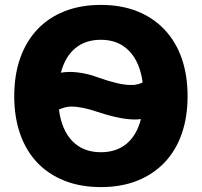

<svg xmlns="http://www.w3.org/2000/svg" viewBox="-20 -746 821 782"><path d="M391 16Q308 16 242.5 -10Q177 -36 131.5 -84Q86 -132 62 -200.5Q38 -269 38 -354Q38 -440 62 -508.5Q86 -577 131.5 -625.5Q177 -674 242.5 -700Q308 -726 391 -726Q474 -726 539 -700Q604 -674 650 -625.5Q696 -577 720 -508.5Q744 -440 744 -354Q744 -269 720 -200.5Q696 -132 650 -84Q604 -36 539 -10Q474 16 391 16ZM391 -126Q454 -126 495.5 -160.5Q537 -195 554 -261Q493 -252 378 -290Q314 -312 270 -312Q257 -312 244.5 -308.5Q232 -305 220 -300Q231 -216 275 -171Q319 -126 391 -126ZM535 -402Q546 -403 561 -410Q550 -493 506 -538.5Q462 -584 391 -584Q328 -584 286.5 -549.5Q245 -515 228 -450Q245 -453 263 -453Q290 -453 319.5 -447.5Q349 -442 378 -431Q465 -400 511 -400Q518 -400 524 -400Q530 -400 535 -402Z"/></svg>

Font: Geist ExtBd
Style: Regular
Weight: 400
Designer: Basement.studio, Andrés Briganti, Mateo Zaragoza
Foundry: Basement.studio, Vercel, Andrés Briganti, Guido Ferreyra, Mateo Zaragoza
Version: Version 1.401